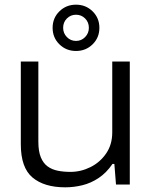

<svg xmlns="http://www.w3.org/2000/svg" viewBox="-20 -789 650 821"><path d="M259 12Q169 12 119 -30Q69 -72 69 -172V-526H144V-183Q144 -142 154.5 -116.5Q165 -91 183.5 -77.5Q202 -64 227 -59Q252 -54 281 -54Q326 -54 367 -74.5Q408 -95 434 -133Q460 -171 460 -223V-526H535V0H476L469 -88H461Q435 -50 402 -28Q369 -6 332.5 3Q296 12 259 12ZM305 -571Q263 -571 234 -599.5Q205 -628 205 -670Q205 -712 234 -740.5Q263 -769 305 -769Q347 -769 376 -740.5Q405 -712 405 -670Q405 -628 376 -599.5Q347 -571 305 -571ZM305 -614Q328 -614 344 -630.5Q360 -647 360 -670Q360 -694 344 -710Q328 -726 305 -726Q282 -726 266 -710Q250 -694 250 -670Q250 -647 266 -630.5Q282 -614 305 -614Z"/></svg>

Font: Archivo SemiExpanded Light
Style: Regular
Weight: 300
Width: 6
Designer: Hector Gatti
Foundry: Omnibus-Type
Version: Version 2.001